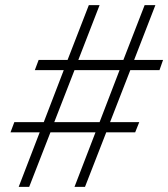

<svg xmlns="http://www.w3.org/2000/svg" viewBox="-20 -730 657 750"><path d="M53 0 135 -213H21L36 -253H151L229 -456H116L131 -496H244L327 -710H369L286 -496H462L545 -710H587L504 -496H617L603 -456H489L410 -253H524L508 -213H395L312 0H271L353 -213H177L94 0ZM192 -253H369L447 -456H271Z"/></svg>

Font: Livvic ExtraLight
Style: Italic
Weight: 275
Italic angle: -10°
Designer: Jacques Le Bailly, Baron von Fonthausen
Version: Version 1.001; ttfautohint (v1.8.2)